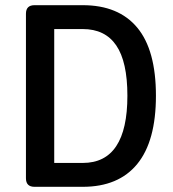

<svg xmlns="http://www.w3.org/2000/svg" viewBox="-20 -720 668 740"><path d="M113 0Q80 0 80 -33V-667Q80 -700 113 -700H299Q437 -700 509 -613.5Q581 -527 581 -351Q581 -176 509 -88Q437 0 299 0ZM189 -92H299Q471 -92 471 -351Q471 -482 428 -545Q385 -608 299 -608H189Z"/></svg>

Font: Asap Semi Condensed Medium
Style: Regular
Weight: 500
Width: 4
Designer: Pablo Cosgaya
Foundry: Omnibus-Type
Version: Version 3.001; ttfautohint (v1.8.4.7-5d5b)